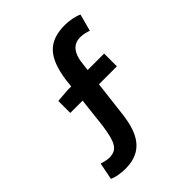

<svg xmlns="http://www.w3.org/2000/svg" viewBox="-240 -922 1180 1180"><g transform="rotate(-45 350.0 -331.5)"><path d="M537 -656C567 -656 588 -649 607 -642L637 -753C612 -766 561 -776 526 -776C374 -776 315 -700 290 -535L284 -481H250L165 -474V-370H272L250 -175C232 -47 210 -7 142 -5C119 -6 97 -11 77 -18L55 93C76 104 114 112 162 113C320 113 368 5 386 -134L414 -370H570V-481H427L435 -547C444 -609 473 -656 537 -656Z"/></g></svg>

Font: Kawkab Mono
Style: Bold
Weight: 700
Monospace: yes
Designer: Abdullah Arif
Foundry: Abdullah Arif
Version: Version 1.000;PS 000.500;hotconv 1.0.88;makeotf.lib2.5.64775